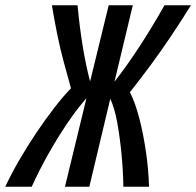

<svg xmlns="http://www.w3.org/2000/svg" viewBox="-73 -713 749 733"><path d="M-53 0Q-29 -51 1.5 -103.5Q32 -156 66 -206.5Q100 -257 133.5 -300.5Q167 -344 198 -376Q183 -429 169.5 -479.5Q156 -530 145.5 -582Q135 -634 125 -693H223Q231 -608 243 -535Q255 -462 271 -402L342 -693H434L364 -401Q413 -464 460 -536Q507 -608 555 -693H656Q618 -632 580.5 -576Q543 -520 504 -467Q465 -414 423 -361Q443 -322 458.5 -262.5Q474 -203 484 -135Q494 -67 496 0H398Q397 -61 391 -124Q385 -187 375 -243Q365 -299 348 -336L268 0H175L257 -338Q223 -300 185 -244Q147 -188 111.5 -125Q76 -62 48 0Z"/></svg>

Font: Ubuntu Sans Mono Medium
Style: Italic
Weight: 500
Italic angle: -13.5°
Monospace: yes
Designer: Dalton Maag Ltd
Foundry: Dalton Maag Ltd
Version: Version 1.006